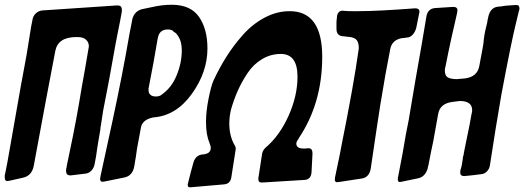

<svg xmlns="http://www.w3.org/2000/svg" viewBox="-54 -772 2206 808"><path d="M458 -721V-719Q456 -707 451 -681.5Q446 -656 441 -631.5Q436 -607 432 -585Q405 -430 380 -306Q374 -266 371 -247L368 -230L369 -231Q366 -215 359 -172L356 -154Q350 -108 345 -86Q343 -68 331.5 -55Q320 -42 303 -41Q294 -40 274 -37.5Q254 -35 245 -34H241Q224 -34 224 -53Q224 -59 225 -62L224 -60Q227 -69 227 -74Q228 -76 228 -80L231 -93V-95L232 -98Q236 -119 239 -132Q268 -268 290 -405Q294 -425 303.5 -480Q313 -535 318 -565V-564Q320 -574 320 -577Q320 -594 308 -605Q296 -616 273 -616H267Q191 -616 179 -559Q144 -378 88 -74Q80 -32 42 -24L-16 -11Q-20 -10 -24 -10Q-34 -10 -34 -26V-35Q-31 -46 -27 -68Q-23 -90 -22 -94Q21 -337 37 -429V-428L58 -542Q59 -548 61 -560.5Q63 -573 64 -579Q72 -630 73 -635Q74 -644 77 -660Q80 -676 82 -685Q84 -703 95.5 -714.5Q107 -726 123 -728L436 -749H442Q459 -749 459 -730Q459 -724 458 -721Z M469 -25 385 -8Q384 -8 381.5 -7.5Q379 -7 377 -7Q367 -7 367 -21L368 -22Q368 -24 368.5 -26Q369 -28 369 -31L419 -261Q462 -461 491 -630L501 -681Q506 -722 542 -733L585 -742Q628 -752 669 -752Q748 -752 783.5 -701Q819 -650 819 -568Q819 -468 753 -376.5Q687 -285 592 -278Q545 -269 539 -235L530 -186Q522 -148 517 -107V-108L511 -72Q504 -32 469 -25ZM592 -509 572 -404V-402L571 -399Q571 -388 572.5 -382.5Q574 -377 581 -371.5Q588 -366 602 -366Q619 -366 628 -375L625 -373Q667 -401 689 -454Q711 -507 711 -560Q711 -604 689 -629L691 -627Q686 -634 673 -641L677 -639Q670 -648 652 -648Q616 -648 610 -611V-612Z M1261 -124 1257 -47Q1255 -18 1230 -15L1051 -4H1045Q1033 -4 1033 -20Q1033 -24 1034 -27Q1039 -59 1049 -125Q1052 -140 1063 -150Q1123 -201 1160.5 -285Q1198 -369 1198 -449Q1198 -545 1128 -545Q1085 -545 1048.5 -523Q1012 -501 987.5 -464Q963 -427 947 -391Q931 -355 919 -314Q911 -283 911 -252Q911 -198 935 -158V-159Q938 -152 938 -147V-144L920 -29Q917 2 888 4L750 16H744Q736 16 736 6Q736 2 738 -4Q741 -18 748.5 -46Q756 -74 760 -88Q769 -119 798 -122Q833 -124 833 -150Q833 -157 828 -169Q813 -205 813 -256V-261Q813 -303 823.5 -356Q834 -409 844 -432Q868 -484 898 -532Q928 -580 968.5 -625.5Q1009 -671 1060 -698Q1111 -725 1165 -725Q1302 -725 1302 -533Q1302 -337 1203 -190H1204Q1193 -176 1193 -168Q1193 -147 1223 -147H1231L1240 -148H1245Q1261 -148 1261 -127Z M1470 -21 1372 -6H1369L1364 -5Q1355 -6 1355 -16Q1355 -22 1356 -26L1371 -98Q1376 -120 1384 -164Q1435 -417 1456 -569Q1456 -592 1447 -603.5Q1438 -615 1412 -617L1385 -620Q1362 -624 1362 -650V-681Q1362 -683 1362.5 -685.5Q1363 -688 1363 -689L1362 -687Q1364 -691 1364 -702Q1367 -726 1387 -727L1399 -726Q1409 -725 1429 -725H1456Q1535 -725 1693 -737Q1711 -737 1711 -724Q1711 -717 1710 -716L1698 -656Q1694 -639 1683.5 -627Q1673 -615 1660 -614H1658Q1654 -613 1651 -613Q1649 -613 1648 -612H1642Q1641 -611 1639 -611L1640 -612Q1595 -605 1588 -564L1568 -458Q1558 -402 1546 -328Q1532 -239 1506 -61Q1499 -26 1470 -21Z M1707 -22 1635 -7Q1634 -7 1632 -6.5Q1630 -6 1628 -6Q1620 -6 1620 -18Q1620 -25 1621 -26L1640 -125Q1654 -211 1666 -267Q1695 -442 1721 -587L1740 -700Q1745 -735 1776 -738L1853 -743Q1871 -743 1871 -729Q1871 -723 1870 -719L1845 -609Q1841 -591 1832.5 -550.5Q1824 -510 1820 -488V-490Q1818 -482 1818 -476Q1818 -453 1831 -446Q1844 -439 1869 -439L1903 -442Q1955 -449 1963 -494L1977 -569Q1981 -588 1982 -606Q1986 -639 1996 -676Q1997 -678 1997 -683L2000 -697Q2008 -741 2043 -744Q2047 -744 2058 -745.5Q2069 -747 2074 -748L2117 -751Q2126 -751 2129 -747.5Q2132 -744 2132 -735Q2132 -731 2130 -727L2117 -673Q2098 -597 2056 -374Q2031 -230 2008 -78Q2006 -62 1995.5 -51Q1985 -40 1971 -39Q1959 -37 1935 -34.5Q1911 -32 1900 -31Q1883 -31 1883 -44V-53L1888 -71Q1889 -75 1890.5 -83Q1892 -91 1892 -94Q1894 -104 1894 -110Q1897 -117 1899 -133Q1900 -139 1902.5 -150.5Q1905 -162 1906 -168Q1925 -257 1931 -296V-294Q1933 -302 1933 -308Q1933 -347 1881 -347L1849 -343Q1797 -336 1790 -292V-293L1770 -181Q1766 -163 1759 -128.5Q1752 -94 1749 -77L1746 -66L1747 -67Q1737 -29 1707 -22Z"/></svg>

Font: Bangerz Fix
Style: Regular
Weight: 400
Designer: vernon adams
Foundry: Vernon Adams
Version: Version 2.10;December 28, 2023;FontCreator 13.0.0.2683 64-bi